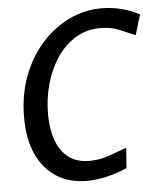

<svg xmlns="http://www.w3.org/2000/svg" viewBox="-52 -759 679 819"><g transform="rotate(-5 287.0 -350.0)"><path d="M287 14Q212.5 14 157.8 -20.8Q103 -55.5 73.2 -121Q43.5 -186.5 43.5 -278.5Q43.5 -373 73 -452.5Q102.5 -532 154.2 -590.8Q206 -649.5 272.5 -681.8Q339 -714 413.5 -714Q459.5 -714 502.8 -702.2Q546 -690.5 574.5 -673L548.5 -587Q515.5 -601.5 480.2 -616Q445 -630.5 400 -630.5Q341 -630.5 294 -601.8Q247 -573 214.2 -524Q181.5 -475 164 -412.8Q146.5 -350.5 146.5 -283.5Q146.5 -221 163.5 -172.8Q180.5 -124.5 215.8 -97.2Q251 -70 306 -70Q348 -70 388.2 -84Q428.5 -98 466.5 -112L460 -26Q424 -9 377.5 2.5Q331 14 287 14Z"/></g></svg>

Font: Cabin
Style: Italic
Weight: 400
Width: 4
Italic angle: -10°
Designer: Pablo Impallari
Foundry: Pablo Impallari. http://www.impallari.com Igino Marini. http://www.ikern.com
Version: Version 3.001